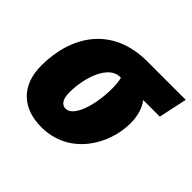

<svg xmlns="http://www.w3.org/2000/svg" viewBox="-137 -716 890 890"><g transform="rotate(45 307.5 -271.5)"><path d="M231 10C414 10 511 -155 511 -295C511 -348 497 -385 476 -413H585L615 -553H363C132 -553 29 -386 29 -192C29 -63 106 10 231 10ZM250 -130C227 -130 209 -149 209 -195C209 -298 251 -413 324 -413H330C334 -399 337 -378 337 -347C337 -246 304 -130 250 -130Z"/></g></svg>

Font: Noto Sans UI SemiCondensed Black
Style: Italic
Weight: 900
Width: 4
Italic angle: -372°
Designer: Monotype Design Team
Foundry: Monotype Imaging Inc.
Version: Version 1.901